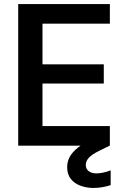

<svg xmlns="http://www.w3.org/2000/svg" viewBox="-20 -720 617 949"><path d="M70 0V-700H523V-603H190V-402H493V-307H190V-97H523V0ZM442 209Q408 209 378 198Q348 187 330 164.5Q312 142 312 106Q312 79 324.5 55.5Q337 32 366.5 8.5Q396 -15 447 -37L495 -57L522 0L469 26Q433 44 418.5 60.5Q404 77 404 95Q404 115 418.5 126Q433 137 457 137Q472 137 490.5 133Q509 129 527 122V195Q509 201 487 205Q465 209 442 209Z"/></svg>

Font: DM Sans 17pt SemiBold
Style: Regular
Weight: 600
Version: Version 4.004;gftools[0.9.30]